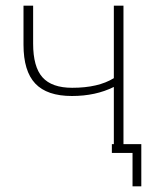

<svg xmlns="http://www.w3.org/2000/svg" viewBox="-20 -540 549 678"><path d="M416 -31H479V118H448V0H375V-31H382V-233Q318 -201 234 -201Q146 -201 104.5 -245Q63 -289 63 -382V-520H97V-386Q97 -304 130 -267Q163 -230 235 -230Q327 -230 382 -264V-520H416Z"/></svg>

Font: Raleway-v4020 ExtraLight
Style: Regular
Weight: 275
Designer: Matt McInerney, Pablo Impallari, Rodrigo Fuenzalida
Foundry: Matt McInerney, Pablo Impallari, Rodrigo Fuenzalida
Version: Version 4.020;PS 004.020;hotconv 1.0.88;makeotf.lib2.5.64775